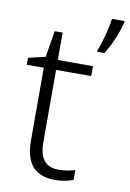

<svg xmlns="http://www.w3.org/2000/svg" viewBox="-87 -814 592 877"><g transform="rotate(10 209.0 -375.0)"><path d="M418 -753V-760H360C355 -717 335 -643 320 -609V-600H353C382 -646 408 -709 418 -753ZM238 -39C177 -39 149 -77 149 -151V-486H312V-532H149V-659H112L92 -537L13 -518V-486H92V-148C92 -37 142 10 231 10C264 10 295 3 315 -5V-51C296 -44 268 -39 238 -39Z"/></g></svg>

Font: Noto Sans Bengali Light
Style: Regular
Weight: 300
Designer: Jelle Bosma - Monotype Design Team
Foundry: Monotype Imaging Inc.
Version: Version 2.003